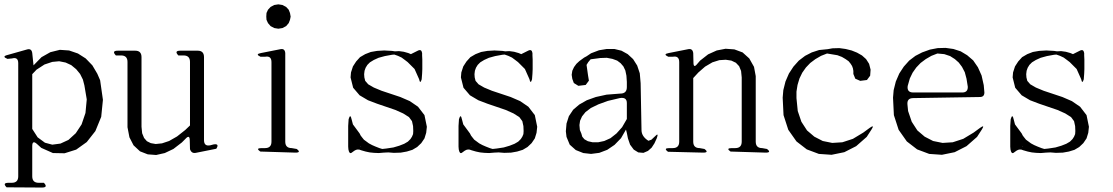

<svg xmlns="http://www.w3.org/2000/svg" viewBox="-24 -716 5044 870"><path d="M5.9 132.8Q-14.6 112.3 14.6 112.3H29.3Q58.6 112.3 58.6 83V-429.7Q58.6 -459 30.3 -451.2L9.8 -449.2Q-17.6 -460 9.8 -466.8L99.6 -492.2Q119.1 -497.1 122.1 -475.6L127.9 -419.9L164.1 -457L204.1 -479.5L247.1 -490.2L289.1 -487.3L329.1 -473.6L364.3 -451.2L394.5 -419.9L417 -381.8L429.7 -352.5L442.4 -263.7L434.6 -186.5L408.2 -122.1L369.1 -72.3L321.3 -38.1L268.6 -21.5L215.8 -22.5L163.1 -45.9L143.6 -63.5Q122.1 -83 122.1 -53.7V83Q122.1 112.3 151.4 112.3H174.8Q195.3 133.8 166 133.8ZM212.9 -435.5 177.7 -423.8 141.6 -400.4 122.1 -379.9V-131.8L146.5 -93.8L179.7 -69.3L212.9 -60.5L250 -65.4L286.1 -82L319.3 -112.3L345.7 -152.3L363.3 -204.1L369.1 -265.6L358.4 -329.1L351.6 -355.5L338.9 -380.9L321.3 -402.3L298.8 -420.9L273.4 -432.6L244.1 -438.5Z M900.4 -81.1Q900.4 -51.8 928.7 -57.6L943.4 -61.5Q971.7 -66.4 956.1 -42L863.3 -23.4Q843.8 -19.5 836.9 -40L835.9 -79.1Q835.9 -108.4 816.4 -86.9L799.8 -70.3L761.7 -41L722.7 -22.5L683.6 -13.7L645.5 -16.6L610.4 -30.3L581.1 -57.6L562.5 -93.8L553.7 -139.6V-435.5Q553.7 -464.8 524.4 -464.8H501Q480.5 -486.3 509.8 -486.3H588.9Q617.2 -486.3 617.2 -457V-141.6L620.1 -112.3L628.9 -90.8L641.6 -76.2L659.2 -67.4L681.6 -63.5L710 -66.4L742.2 -77.1L778.3 -97.7L815.4 -127L836.9 -147.5V-435.5Q836.9 -464.8 807.6 -464.8H784.2Q763.7 -486.3 793 -486.3H872.1Q900.4 -486.3 900.4 -457Z M1155.3 -29.3Q1132.8 -44.9 1161.1 -44.9H1176.8Q1206.1 -44.9 1206.1 -74.2V-434.6Q1206.1 -463.9 1177.7 -459H1156.2Q1130.9 -470.7 1158.2 -475.6L1247.1 -493.2Q1266.6 -497.1 1268.6 -475.6V-74.2Q1268.6 -44.9 1297.9 -44.9L1320.3 -41Q1342.8 -24.4 1314.5 -24.4ZM1202.1 -597.7 1190.4 -611.3 1183.6 -626 1182.6 -640.6 1183.6 -657.2 1190.4 -671.9 1202.1 -684.6 1218.8 -693.4 1237.3 -696.3 1255.9 -693.4 1272.5 -684.6 1284.2 -671.9 1290 -657.2 1293 -640.6 1290 -626 1284.2 -611.3 1272.5 -597.7 1255.9 -588.9 1237.3 -585.9 1218.8 -588.9Z M1555.7 -175.8Q1563.5 -203.1 1569.3 -174.8L1575.2 -152.3L1605.5 -111.3L1610.4 -101.6L1617.2 -92.8L1625 -83L1635.7 -75.2L1647.5 -66.4L1662.1 -58.6L1677.7 -51.8L1695.3 -44.9L1708 -41L1726.6 -43L1758.8 -47.9L1785.2 -55.7L1807.6 -64.5L1824.2 -74.2L1835.9 -85.9L1842.8 -96.7L1847.7 -108.4L1848.6 -122.1L1847.7 -144.5L1842.8 -167L1829.1 -185.5L1802.7 -202.1L1767.6 -217.8L1684.6 -246.1L1643.6 -261.7L1605.5 -284.2L1576.2 -318.4L1564.5 -365.2L1566.4 -387.7L1575.2 -415L1589.8 -437.5L1607.4 -457L1630.9 -470.7L1656.2 -480.5L1684.6 -485.4L1716.8 -487.3L1752 -485.4L1765.6 -483.4L1784.2 -484.4L1805.7 -481.4L1826.2 -475.6L1837.9 -470.7L1869.1 -486.3Q1885.7 -495.1 1888.7 -475.6V-464.8L1889.6 -446.3V-402.3L1888.7 -381.8L1886.7 -356.4Q1879.9 -333 1875 -357.4L1854.5 -403.3L1823.2 -434.6L1810.5 -444.3L1795.9 -455.1L1779.3 -462.9L1762.7 -468.8L1752 -467.8L1719.7 -461.9L1691.4 -454.1L1669.9 -444.3L1652.3 -433.6L1640.6 -421.9L1632.8 -409.2L1627.9 -395.5L1626 -379.9L1627 -365.2L1630.9 -349.6L1644.5 -334L1669.9 -319.3L1705.1 -304.7L1790 -276.4L1833 -257.8L1870.1 -232.4L1899.4 -194.3L1910.2 -141.6L1907.2 -114.3L1899.4 -88.9L1884.8 -67.4L1866.2 -49.8L1844.7 -37.1L1819.3 -29.3L1792 -24.4L1760.7 -23.4L1735.4 -25.4L1714.8 -24.4L1692.4 -22.5L1670.9 -23.4L1651.4 -25.4L1632.8 -29.3L1612.3 -35.2Q1596.7 -43 1582 -33.2L1568.4 -23.4Q1558.6 -17.6 1554.7 -39.1L1553.7 -51.8V-65.4V-122.1V-145.5ZM1609.4 -50.8 1610.4 -49.8 1611.3 -52.7Z M2055.7 -175.8Q2063.5 -203.1 2069.3 -174.8L2075.2 -152.3L2105.5 -111.3L2110.4 -101.6L2117.2 -92.8L2125 -83L2135.7 -75.2L2147.5 -66.4L2162.1 -58.6L2177.7 -51.8L2195.3 -44.9L2208 -41L2226.6 -43L2258.8 -47.9L2285.2 -55.7L2307.6 -64.5L2324.2 -74.2L2335.9 -85.9L2342.8 -96.7L2347.7 -108.4L2348.6 -122.1L2347.7 -144.5L2342.8 -167L2329.1 -185.5L2302.7 -202.1L2267.6 -217.8L2184.6 -246.1L2143.6 -261.7L2105.5 -284.2L2076.2 -318.4L2064.5 -365.2L2066.4 -387.7L2075.2 -415L2089.8 -437.5L2107.4 -457L2130.9 -470.7L2156.2 -480.5L2184.6 -485.4L2216.8 -487.3L2252 -485.4L2265.6 -483.4L2284.2 -484.4L2305.7 -481.4L2326.2 -475.6L2337.9 -470.7L2369.1 -486.3Q2385.7 -495.1 2388.7 -475.6V-464.8L2389.6 -446.3V-402.3L2388.7 -381.8L2386.7 -356.4Q2379.9 -333 2375 -357.4L2354.5 -403.3L2323.2 -434.6L2310.5 -444.3L2295.9 -455.1L2279.3 -462.9L2262.7 -468.8L2252 -467.8L2219.7 -461.9L2191.4 -454.1L2169.9 -444.3L2152.3 -433.6L2140.6 -421.9L2132.8 -409.2L2127.9 -395.5L2126 -379.9L2127 -365.2L2130.9 -349.6L2144.5 -334L2169.9 -319.3L2205.1 -304.7L2290 -276.4L2333 -257.8L2370.1 -232.4L2399.4 -194.3L2410.2 -141.6L2407.2 -114.3L2399.4 -88.9L2384.8 -67.4L2366.2 -49.8L2344.7 -37.1L2319.3 -29.3L2292 -24.4L2260.7 -23.4L2235.4 -25.4L2214.8 -24.4L2192.4 -22.5L2170.9 -23.4L2151.4 -25.4L2132.8 -29.3L2112.3 -35.2Q2096.7 -43 2082 -33.2L2068.4 -23.4Q2058.6 -17.6 2054.7 -39.1L2053.7 -51.8V-65.4V-122.1V-145.5ZM2109.4 -50.8 2110.4 -49.8 2111.3 -52.7Z M2809.6 -396.5 2800.8 -415 2788.1 -429.7 2772.5 -441.4 2751 -449.2 2725.6 -454.1 2696.3 -453.1 2652.3 -447.3 2641.6 -434.6 2633.8 -421.9 2640.6 -374 2644.5 -350.6 2629.9 -331.1 2596.7 -327.1 2576.2 -339.8 2569.3 -358.4 2566.4 -377 2569.3 -395.5 2577.1 -412.1 2587.9 -426.8 2601.6 -439.5 2623 -455.1 2633.8 -460.9 2654.3 -474.6 2690.4 -488.3 2725.6 -494.1H2759.8L2792 -486.3L2820.3 -470.7L2844.7 -448.2L2863.3 -418.9L2875 -383.8L2878.9 -338.9L2882.8 -127Q2882.8 -97.7 2914.1 -78.1L2927.7 -83L2944.3 -98.6Q2961.9 -117.2 2952.1 -89.8L2941.4 -66.4L2928.7 -46.9L2912.1 -32.2L2891.6 -23.4L2868.2 -25.4L2847.7 -38.1L2831.1 -60.5L2821.3 -88.9L2816.4 -113.3L2812.5 -128.9L2790 -89.8L2760.7 -59.6L2727.5 -37.1L2691.4 -23.4L2654.3 -18.6L2619.1 -22.5L2585 -36.1L2557.6 -60.5L2543 -95.7L2540 -121.1L2543 -156.2L2553.7 -189.5L2573.2 -218.8L2600.6 -242.2L2634.8 -261.7L2675.8 -276.4L2724.6 -287.1L2787.1 -292Q2816.4 -292 2816.4 -321.3V-344.7L2814.5 -373ZM2784.2 -271.5 2730.5 -258.8 2687.5 -243.2 2653.3 -226.6 2628.9 -208 2613.3 -188.5 2604.5 -168.9 2601.6 -149.4 2603.5 -127 2610.4 -110.4 2614.3 -96.7 2624 -85 2639.6 -76.2 2661.1 -71.3H2686.5L2713.9 -77.1L2742.2 -89.8L2769.5 -111.3L2794.9 -139.6L2816.4 -176.8V-249Q2816.4 -277.3 2784.2 -271.5Z M3286.1 -29.3Q3263.7 -44.9 3292 -44.9H3307.6Q3336.9 -44.9 3336.9 -74.2V-365.2L3334 -394.5L3325.2 -416L3310.5 -431.6L3290 -441.4L3264.6 -445.3L3235.4 -443.4L3204.1 -433.6L3170.9 -414.1L3140.6 -387.7L3117.2 -362.3V-74.2Q3117.2 -44.9 3146.5 -44.9L3168 -41Q3190.4 -24.4 3162.1 -24.4L3002.9 -28.3Q2980.5 -44.9 3008.8 -44.9H3024.4Q3053.7 -44.9 3053.7 -74.2V-434.6Q3053.7 -463.9 3025.4 -459H3003.9Q2978.5 -470.7 3005.9 -475.6L3094.7 -493.2Q3114.3 -497.1 3117.2 -475.6L3118.2 -433.6Q3118.2 -404.3 3135.7 -426.8L3148.4 -441.4L3184.6 -469.7L3223.6 -487.3L3263.7 -495.1L3303.7 -492.2L3340.8 -478.5L3371.1 -451.2L3392.6 -413.1L3400.4 -371.1V-74.2Q3400.4 -44.9 3429.7 -44.9L3451.2 -41Q3473.6 -24.4 3445.3 -24.4Z M3917 -136.7Q3940.4 -153.3 3924.8 -128.9L3903.3 -95.7L3855.5 -53.7L3801.8 -26.4L3744.1 -14.6L3686.5 -18.6L3631.8 -39.1L3585 -75.2L3547.9 -127.9L3526.4 -194.3L3522.5 -273.4L3525.4 -307.6L3535.2 -346.7L3550.8 -382.8L3571.3 -414.1L3595.7 -441.4L3624 -462.9L3654.3 -478.5L3687.5 -489.3L3726.6 -493.2L3748 -497.1L3779.3 -498L3807.6 -494.1L3835 -487.3L3859.4 -477.5L3881.8 -464.8L3900.4 -448.2L3914.1 -426.8L3920.9 -400.4L3918.9 -373L3904.3 -353.5L3874 -349.6L3851.6 -359.4L3842.8 -380.9V-394.5L3840.8 -406.2L3836.9 -417L3830.1 -427.7L3821.3 -438.5L3807.6 -448.2L3791 -458L3770.5 -465.8L3723.6 -473.6L3696.3 -462.9L3670.9 -448.2L3647.5 -430.7L3627.9 -410.2L3611.3 -386.7L3598.6 -360.4L3589.8 -331.1L3585 -300.8V-271.5L3590.8 -212.9L3607.4 -164.1L3632.8 -125L3666 -96.7L3704.1 -77.1L3747.1 -68.4L3793 -71.3L3840.8 -86.9L3887.7 -115.2Z M4417 -136.7Q4440.4 -153.3 4424.8 -128.9L4403.3 -95.7L4355.5 -53.7L4301.8 -26.4L4244.1 -14.6L4186.5 -18.6L4131.8 -39.1L4085 -75.2L4047.9 -127.9L4026.4 -194.3L4022.5 -273.4L4025.4 -307.6L4035.2 -346.7L4050.8 -382.8L4071.3 -414.1L4095.7 -441.4L4124 -462.9L4154.3 -478.5L4189.5 -491.2L4224.6 -498L4260.7 -499L4295.9 -494.1L4329.1 -483.4L4358.4 -465.8L4385.7 -442.4L4407.2 -411.1L4423.8 -374L4433.6 -330.1L4436.5 -296.9Q4436.5 -276.4 4416 -276.4L4114.3 -271.5Q4085 -271.5 4087.9 -242.2L4090.8 -212.9L4107.4 -164.1L4132.8 -125L4166 -96.7L4204.1 -77.1L4247.1 -68.4L4293 -71.3L4340.8 -86.9L4387.7 -115.2ZM4223.6 -473.6 4196.3 -462.9 4170.9 -448.2 4147.5 -430.7 4127.9 -410.2 4111.3 -386.7 4098.6 -360.4 4088.9 -326.2Q4085 -296.9 4114.3 -296.9H4335.9Q4362.3 -296.9 4361.3 -323.2L4355.5 -359.4L4347.7 -388.7L4335 -413.1L4320.3 -432.6L4302.7 -448.2L4281.2 -461.9L4254.9 -470.7Z M4555.7 -175.8Q4563.5 -203.1 4569.3 -174.8L4575.2 -152.3L4605.5 -111.3L4610.4 -101.6L4617.2 -92.8L4625 -83L4635.7 -75.2L4647.5 -66.4L4662.1 -58.6L4677.7 -51.8L4695.3 -44.9L4708 -41L4726.6 -43L4758.8 -47.9L4785.2 -55.7L4807.6 -64.5L4824.2 -74.2L4835.9 -85.9L4842.8 -96.7L4847.7 -108.4L4848.6 -122.1L4847.7 -144.5L4842.8 -167L4829.1 -185.5L4802.7 -202.1L4767.6 -217.8L4684.6 -246.1L4643.6 -261.7L4605.5 -284.2L4576.2 -318.4L4564.5 -365.2L4566.4 -387.7L4575.2 -415L4589.8 -437.5L4607.4 -457L4630.9 -470.7L4656.2 -480.5L4684.6 -485.4L4716.8 -487.3L4752 -485.4L4765.6 -483.4L4784.2 -484.4L4805.7 -481.4L4826.2 -475.6L4837.9 -470.7L4869.1 -486.3Q4885.7 -495.1 4888.7 -475.6V-464.8L4889.6 -446.3V-402.3L4888.7 -381.8L4886.7 -356.4Q4879.9 -333 4875 -357.4L4854.5 -403.3L4823.2 -434.6L4810.5 -444.3L4795.9 -455.1L4779.3 -462.9L4762.7 -468.8L4752 -467.8L4719.7 -461.9L4691.4 -454.1L4669.9 -444.3L4652.3 -433.6L4640.6 -421.9L4632.8 -409.2L4627.9 -395.5L4626 -379.9L4627 -365.2L4630.9 -349.6L4644.5 -334L4669.9 -319.3L4705.1 -304.7L4790 -276.4L4833 -257.8L4870.1 -232.4L4899.4 -194.3L4910.2 -141.6L4907.2 -114.3L4899.4 -88.9L4884.8 -67.4L4866.2 -49.8L4844.7 -37.1L4819.3 -29.3L4792 -24.4L4760.7 -23.4L4735.4 -25.4L4714.8 -24.4L4692.4 -22.5L4670.9 -23.4L4651.4 -25.4L4632.8 -29.3L4612.3 -35.2Q4596.7 -43 4582 -33.2L4568.4 -23.4Q4558.6 -17.6 4554.7 -39.1L4553.7 -51.8V-65.4V-122.1V-145.5ZM4609.4 -50.8 4610.4 -49.8 4611.3 -52.7Z"/></svg>

Font: B2 Hana
Style: Regular
Weight: 500
Version: 2020-08-05; (max)